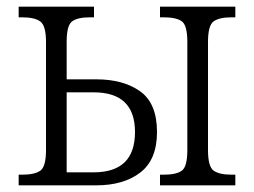

<svg xmlns="http://www.w3.org/2000/svg" viewBox="-20 -556 762 576"><path d="M460 0V-32H472Q509 -32 525.5 -44Q542 -56 542 -106V-430Q542 -480 525.5 -492Q509 -504 472 -504H460V-536H686V-504H674Q638 -504 621 -492Q604 -480 604 -430V-106Q604 -56 621 -44Q638 -32 674 -32H686V0ZM36 0V-32H47Q84 -32 101 -44Q118 -56 118 -106V-430Q118 -479 101 -491.5Q84 -504 47 -504H36V-536H262V-504H249Q213 -504 196.5 -492Q180 -480 180 -431V-318H269Q350 -318 400.5 -282Q451 -246 451 -160Q451 -77 401 -38.5Q351 0 269 0ZM180 -39H261Q385 -39 385 -160Q385 -279 261 -279H180Z"/></svg>

Font: Noto Serif SemiCondensed Light
Style: Regular
Weight: 300
Width: 4
Designer: Monotype Design Team
Foundry: Monotype Imaging Inc.
Version: Version 2.013